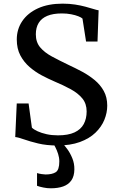

<svg xmlns="http://www.w3.org/2000/svg" viewBox="-20 -771 634 1032"><path d="M287.8 11Q229.9 11 185.1 0.1Q140.2 -10.7 109.2 -21.8Q78.1 -32.9 61.9 -34.4L70 -214.8H133.7L151.4 -85Q161.6 -74.8 182.1 -65.4Q202.6 -55.9 230.5 -49.7Q258.5 -43.5 291.4 -43.5Q346.4 -43.5 380.4 -59.3Q414.4 -75.1 430.1 -104.1Q445.7 -133.1 445.7 -172.2Q445.7 -213.4 422.8 -241.6Q399.9 -269.7 360.3 -291.4Q320.6 -313.1 269.8 -334.4Q239.2 -347.6 204.6 -365.8Q170.1 -384 139.5 -410.3Q108.9 -436.5 89.5 -472.9Q70.2 -509.3 70.2 -558.8Q70.2 -614.1 99.7 -657.6Q129.1 -701.1 184.2 -726.3Q239.4 -751.4 316.5 -751.4Q352.8 -751.4 383.4 -746.6Q413.9 -741.8 438.5 -735.2Q463.1 -728.6 481.1 -723Q499.1 -717.3 510.1 -715.6L504.1 -547.6H442.6L423.3 -671.2Q417.2 -677.1 401.1 -683.5Q385.1 -689.9 362.3 -694.3Q339.4 -698.8 312.6 -698.8Q265 -698.8 234 -685.7Q203 -672.7 187.8 -647.6Q172.6 -622.5 172.6 -586.7Q172.6 -544.5 195.7 -516.8Q218.9 -489 259.1 -467.3Q299.3 -445.6 349.9 -421.4Q384.9 -405.2 421.1 -385.9Q457.2 -366.5 488 -341.3Q518.8 -316.1 537.6 -282.3Q556.4 -248.5 556.4 -203.2Q556.4 -164.7 540.8 -126.6Q525.1 -88.5 492.7 -57.4Q460.3 -26.3 409.3 -7.6Q358.4 11 287.8 11ZM252.5 241.1Q233.4 241.1 212.9 236.9Q192.4 232.8 179 227.6L179.1 159.2Q189.6 162.7 203.6 164.7Q217.5 166.8 224.6 166.8Q260.7 166.8 279.8 154.4Q298.8 142.1 298.8 96.5Q298.8 76.3 292.4 56.5Q286 36.6 278 21.2Q270 5.8 265.2 -0.8L296.2 -6.1L314.9 -0.8Q325.6 8.7 341.1 29.6Q356.7 50.5 368.5 79.1Q380.3 107.6 379.7 139.8Q379.2 176.2 363.6 198.6Q348.1 220.9 319.9 231Q291.7 241.1 252.5 241.1Z"/></svg>

Font: Merriweather 7pt Light
Style: Regular
Weight: 300
Designer: Eben Sorkin
Foundry: Eben Sorkin
Version: Version 2.200;gftools[0.9.31]